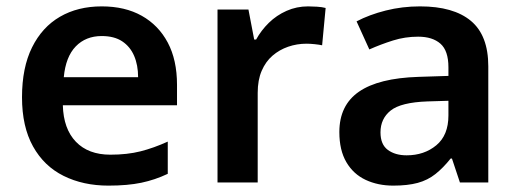

<svg xmlns="http://www.w3.org/2000/svg" viewBox="-20 -572 1628 602"><path d="M299 -552Q372 -552 424.5 -522.5Q477 -493 506 -438.5Q535 -384 535 -306V-242H177Q179 -168 218 -127.5Q257 -87 326 -87Q379 -87 420.5 -97.5Q462 -108 506 -128V-27Q466 -8 423 1Q380 10 320 10Q241 10 179.5 -20.5Q118 -51 83.5 -113Q49 -175 49 -267Q49 -360 80.5 -423.5Q112 -487 168 -519.5Q224 -552 299 -552ZM299 -459Q249 -459 217.5 -426.5Q186 -394 180 -330H413Q413 -368 400.5 -397Q388 -426 363 -442.5Q338 -459 299 -459Z M946 -552Q958 -552 974 -551Q990 -550 1001 -547L990 -430Q981 -432 966.5 -433.5Q952 -435 941 -435Q911 -435 883.5 -425.5Q856 -416 834.5 -397.5Q813 -379 800.5 -350Q788 -321 788 -281V0H662V-542H759L777 -448H783Q799 -477 823 -500.5Q847 -524 878.5 -538Q910 -552 946 -552Z M1297 -552Q1402 -552 1456.5 -506.5Q1511 -461 1511 -364V0H1422L1397 -75H1393Q1370 -46 1345.5 -26.5Q1321 -7 1289.5 1.5Q1258 10 1213 10Q1165 10 1126.5 -8Q1088 -26 1066 -63.5Q1044 -101 1044 -158Q1044 -242 1105.5 -284.5Q1167 -327 1292 -331L1386 -334V-361Q1386 -413 1361 -435Q1336 -457 1291 -457Q1250 -457 1212 -445Q1174 -433 1138 -417L1098 -505Q1138 -526 1189.5 -539Q1241 -552 1297 -552ZM1320 -254Q1237 -251 1205 -225.5Q1173 -200 1173 -157Q1173 -119 1196 -102Q1219 -85 1255 -85Q1310 -85 1348 -116.5Q1386 -148 1386 -210V-256Z"/></svg>

Font: Noto Sans Hebrew SemiBold
Style: Regular
Weight: 600
Designer: Monotype Design Team
Foundry: Monotype Imaging Inc.
Version: Version 2.003